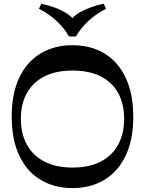

<svg xmlns="http://www.w3.org/2000/svg" viewBox="-20 -978 762 1009"><path d="M361 10.5Q266.9 10.5 194.7 -32.2Q122.4 -74.8 82 -158.8Q41.6 -242.8 41.6 -365Q41.6 -488.2 82 -571.7Q122.4 -655.2 194.7 -697.8Q266.9 -740.5 361 -740.5Q431.4 -740.5 490 -716.6Q548.6 -692.6 591.1 -645.2Q633.5 -597.8 656.9 -527.6Q680.4 -457.3 680.4 -365Q680.4 -242.8 639.8 -158.8Q599.3 -74.8 527.2 -32.2Q455.1 10.5 361 10.5ZM361 -97.5Q449.1 -97.5 509.6 -129Q570.1 -160.6 601.3 -218.3Q632.4 -276 632.4 -353.7Q632.4 -431.5 601.3 -488.5Q570.1 -545.6 509.6 -576.4Q449.1 -607.2 361 -607.2Q273.9 -607.2 213.3 -576.4Q152.6 -545.6 121.1 -488.5Q89.6 -431.5 89.6 -353.7Q89.6 -276 121.1 -218.3Q152.6 -160.6 213.3 -129Q273.9 -97.5 361 -97.5ZM524.8 -958.4 537.4 -931.8Q485.1 -905.6 443.9 -867.2Q402.8 -828.7 379.3 -786.3H342.4Q318.9 -828.7 277.7 -867.5Q236.4 -906.3 184.6 -931.8L197.2 -958.4Q235.1 -950.5 270.5 -937.2Q305.9 -923.9 333.5 -905.7Q361.1 -887.5 374.7 -864.3H346.4Q368.9 -900.2 419.8 -923.8Q470.6 -947.4 524.8 -958.4Z"/></svg>

Font: Savate ExtraLight
Style: Regular
Weight: 200
Designer: Max Esnée
Foundry: Plomb Type
Version: Version 2.000